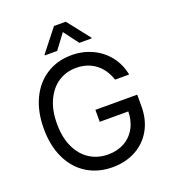

<svg xmlns="http://www.w3.org/2000/svg" viewBox="-163 -1039 1036 1168"><g transform="rotate(-20 354.5 -455.0)"><path d="M360.5 -634.7Q297 -634.7 246.2 -601.9Q195.4 -569.1 165.7 -505.5Q136 -442 136 -353.6Q136 -264.8 166.1 -201.5Q196.1 -138.1 248.1 -105.3Q300.1 -72.5 366 -72.5Q426.1 -72.5 472.4 -98.4Q518.6 -124.3 544.2 -171.8Q569.8 -219.3 569.8 -282.5L596 -276.9H384.7V-354.3H655.4V-278.3Q655.4 -192 618.4 -126.7Q581.5 -61.5 515.7 -25.9Q449.9 9.7 366 9.7Q272.1 9.7 200.6 -34.5Q129.1 -78.7 89.8 -160.9Q50.4 -243.1 50.4 -353.6Q50.4 -463.7 89.8 -546.1Q129.1 -628.5 199.6 -672.7Q270 -716.9 360.5 -716.9Q434 -716.9 495.7 -687.8Q557.3 -658.8 597.7 -606.5Q638.1 -554.2 651.2 -486.2H560.1Q545.2 -532.1 517.4 -565.4Q489.6 -598.8 449.9 -616.7Q410.2 -634.7 360.5 -634.7ZM360.5 -866.7 288.7 -770.7H209.3V-776.2L322.5 -919.9H398.5L511.7 -776.2V-770.7H432.3Z"/></g></svg>

Font: Pretendard Variable
Style: Regular
Weight: 400
Designer: Base glyphs from Inter by Rasmus Andersson; Hangul glyphs from Noto Sans CJK(Source Han Sans) by Jang Soo-young and Kang
Foundry: Kil Hyung-jin
Version: Version 1.100;FEAKit 1.0